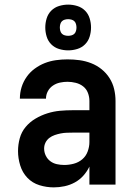

<svg xmlns="http://www.w3.org/2000/svg" viewBox="-20 -799 590 831"><path d="M213 12Q181 12 150.5 2.5Q120 -7 98.5 -29.5Q77 -52 67.5 -83Q58 -114 58 -145Q58 -173 65.5 -200.5Q73 -228 91 -249.5Q109 -271 133.5 -285.5Q158 -300 185 -308.5Q212 -317 239.5 -319.5Q267 -322 295 -322H367V-362Q367 -380 360.5 -397Q354 -414 340 -425Q326 -436 308 -440.5Q290 -445 272 -445Q256 -445 239.5 -441.5Q223 -438 209 -428.5Q195 -419 187 -404Q179 -389 179 -372H66Q66 -398 73.5 -422Q81 -446 95.5 -466.5Q110 -487 130.5 -502Q151 -517 174 -526Q197 -535 222 -538.5Q247 -542 272 -542Q299 -542 324.5 -538.5Q350 -535 374.5 -525.5Q399 -516 419.5 -499.5Q440 -483 454 -461Q468 -439 474 -413.5Q480 -388 480 -362V0H367V-78Q357 -57 341 -39Q325 -21 304 -9.5Q283 2 259.5 7Q236 12 213 12ZM258 -85Q279 -85 299.5 -90.5Q320 -96 336 -109.5Q352 -123 359.5 -143.5Q367 -164 367 -184V-225H295Q282 -225 269 -224.5Q256 -224 243 -221.5Q230 -219 217 -214.5Q204 -210 193.5 -202Q183 -194 177 -182Q171 -170 171 -156Q171 -140 178 -125.5Q185 -111 197.5 -101.5Q210 -92 226 -88.5Q242 -85 258 -85ZM275 -581Q255 -581 235.5 -587Q216 -593 202 -607Q188 -621 182 -640.5Q176 -660 176 -680Q176 -700 182 -719.5Q188 -739 202 -753Q216 -767 235.5 -773Q255 -779 275 -779Q295 -779 314.5 -773Q334 -767 348 -753Q362 -739 368 -719.5Q374 -700 374 -680Q374 -660 368 -640.5Q362 -621 348 -607Q334 -593 314.5 -587Q295 -581 275 -581ZM275 -644Q282 -644 289.5 -646Q297 -648 302 -653Q307 -658 309 -665.5Q311 -673 311 -680Q311 -687 309 -694.5Q307 -702 302 -707Q297 -712 289.5 -714Q282 -716 275 -716Q268 -716 260.5 -714Q253 -712 248 -707Q243 -702 241 -694.5Q239 -687 239 -680Q239 -673 241 -665.5Q243 -658 248 -653Q253 -648 260.5 -646Q268 -644 275 -644Z"/></svg>

Font: Lode
Style: Bold
Weight: 700
Monospace: yes
Designer: Belleve Invis
Foundry: Belleve Invis
Version: Version 29.2.0; ttfautohint (v1.8.3)